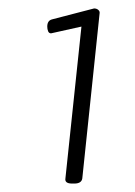

<svg xmlns="http://www.w3.org/2000/svg" viewBox="-20 -783 320 455"><path d="M151 -348Q133 -348 135 -360L173 -720L101 -704Q96 -704 94 -709Q92 -714 92 -720Q92 -734 103 -737L203 -763Q209 -763 213 -759.5Q217 -756 216 -751L175 -360Q173 -348 156 -348Z"/></svg>

Font: Asap Condensed Condensed ExtraLight
Style: Italic
Weight: 200
Width: 3
Italic angle: -6°
Designer: Pablo Cosgaya
Foundry: Omnibus-Type
Version: Version 3.001; ttfautohint (v1.8.4.7-5d5b)